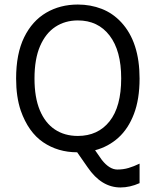

<svg xmlns="http://www.w3.org/2000/svg" viewBox="-20 -659 692 846"><path d="M511 167Q426.5 167 366 78L320 12Q235.5 12 170.2 -32.2Q105 -76.5 71.5 -171.5Q51 -232 51 -313Q51 -422.5 86.5 -494.8Q122 -567 183.5 -603Q245 -639 323 -639Q379 -639 428 -620Q477 -601 514.5 -560.5Q595 -473.5 595 -313Q595 -222 570.2 -157Q545.5 -92 501.5 -52.2Q457.5 -12.5 399 3L429 46Q462.5 88 497 88Q523.5 88 546.2 81.2Q569 74.5 595 62V148Q552 167 511 167ZM323 -60Q411.5 -60 462.8 -124.5Q514 -189 514 -314Q514 -435.5 463 -502.2Q412 -569 323 -569Q267 -569 224 -540.8Q181 -512.5 156.5 -455.8Q132 -399 132 -313Q132 -229.5 155.5 -173.2Q179 -117 221.8 -88.5Q264.5 -60 323 -60Z"/></svg>

Font: Betina Sans
Style: Regular
Weight: 400
Designer: Jonathan Pinhorn (font) & Cristiano Sobral (main changes)
Version: Version 2.001;April 28, 2021;FontCreator 13.0.0.2655 32-bit;